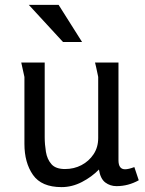

<svg xmlns="http://www.w3.org/2000/svg" viewBox="-20 -753 593 786"><path d="M163 -497V-191Q163 -162 168 -131.5Q173 -101 190.5 -81Q208 -61 246 -61Q283 -61 313.5 -77Q344 -93 363 -121.5Q382 -150 382 -188V-438Q382 -439 379 -452.5Q376 -466 373 -480.5Q370 -495 369 -497H465V-97Q465 -60 492 -60Q506 -60 530 -69L548 -15Q505 9 457 9Q431 9 411 -6Q391 -21 385 -59Q356 -29 315.5 -8Q275 13 232 13Q150 13 115 -37Q80 -87 80 -164V-438L67 -497ZM220 -733 316 -581H238L98 -733Z"/></svg>

Font: Rosario Light
Style: Regular
Weight: 300
Designer: Hector Gatti
Foundry: Omnibus Type
Version: Version 1.101; ttfautohint (v1.8.1.43-b0c9)